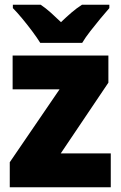

<svg xmlns="http://www.w3.org/2000/svg" viewBox="-20 -786 507 806"><path d="M445 0H21V-105L230 -411H33V-553H435V-439L235 -142H445ZM149 -606Q136 -627 115.5 -654.5Q95 -682 73 -708.5Q51 -735 34 -752V-766H151Q173 -751 192.5 -733.5Q212 -716 236 -693Q260 -716 281 -734Q302 -752 324 -766H439V-752Q423 -734 401.5 -708Q380 -682 359 -655Q338 -628 325 -606Z"/></svg>

Font: Noto Sans Gurmukhi SemiCondensed Black
Style: Regular
Weight: 900
Width: 4
Designer: Jelle Bosma - Monotype Design Team
Foundry: Monotype Imaging Inc.
Version: Version 2.004; ttfautohint (v1.8.4.7-5d5b)